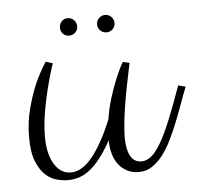

<svg xmlns="http://www.w3.org/2000/svg" viewBox="-39 -478 522 498"><g transform="rotate(-5 222.0 -229.0)"><path d="M232.9 -112.8Q217.8 -85.4 203.6 -67.4Q189.5 -49.3 175.5 -38.6Q161.6 -27.8 147.5 -23.4Q133.3 -19 118.2 -19Q106 -19 90.3 -22.9Q74.7 -26.9 60.8 -39.3Q46.9 -51.8 37.4 -75.2Q27.8 -98.6 27.8 -138.2Q27.8 -177.7 37.1 -212.6Q46.4 -247.6 57.6 -273.9Q70.8 -304.2 87.9 -330.1L106 -324.2Q105.5 -323.7 102.8 -315.4Q100.1 -307.1 95.9 -293Q91.8 -278.8 87.2 -260.3Q82.5 -241.7 78.4 -220.9Q74.2 -200.2 71.5 -178.7Q68.8 -157.2 68.8 -137.2Q68.8 -91.3 85.2 -64.7Q101.6 -38.1 127.9 -38.1Q157.2 -38.1 184.6 -72Q211.9 -106 236.8 -167Q241.2 -195.3 248.8 -219.7Q256.3 -244.1 263.9 -263.2Q271.5 -282.2 277.8 -294.9Q284.2 -307.6 287.1 -312L304.2 -308.1Q296.4 -271.5 290.8 -242.4Q285.2 -213.4 281.7 -189.9Q278.3 -166.5 276.6 -148.2Q274.9 -129.9 274.9 -115.2Q274.9 -85.9 284.2 -68.4Q293.5 -50.8 313 -50.8Q326.2 -50.8 338.4 -60.5Q350.6 -70.3 363.8 -92.8Q377 -115.2 391.6 -150.9Q406.2 -186.5 424.8 -238.8L443.8 -233.9Q435.5 -213.4 427.2 -189.9Q418.9 -166.5 409.4 -143.1Q399.9 -119.6 389.4 -98.1Q378.9 -76.7 366 -60.1Q353 -43.5 337.9 -33.7Q322.8 -23.9 304.2 -23.9Q286.6 -23.9 273.4 -30.8Q260.3 -37.6 251.2 -49.3Q242.2 -61 237.5 -77.4Q232.9 -93.8 232.9 -112.8ZM132.3 -414.1Q132.3 -423.8 138.4 -430.7Q144.5 -437.5 154.3 -437.5Q164.1 -437.5 170.7 -430.7Q177.2 -423.8 177.2 -414.1Q177.2 -405.3 170.7 -398.7Q164.1 -392.1 154.3 -392.1Q144.5 -392.1 138.4 -398.7Q132.3 -405.3 132.3 -414.1ZM229 -414.1Q229 -423.8 235.6 -430.7Q242.2 -437.5 251.5 -437.5Q261.2 -437.5 267.8 -430.7Q274.4 -423.8 274.4 -414.1Q274.4 -405.3 267.8 -398.7Q261.2 -392.1 251.5 -392.1Q242.2 -392.1 235.6 -398.7Q229 -405.3 229 -414.1Z"/></g></svg>

Font: Clicker Script
Style: Regular
Weight: 400
Designer: Astigmatic (AOETI)
Foundry: Astigmatic (AOETI)
Version: Version 1.000